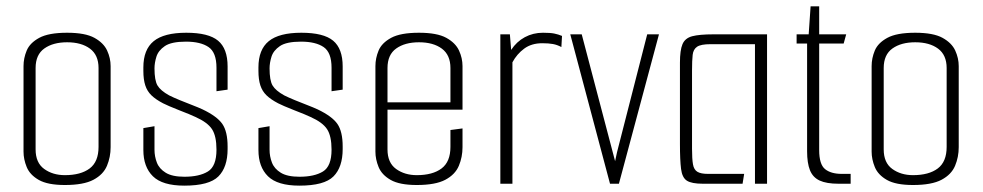

<svg xmlns="http://www.w3.org/2000/svg" viewBox="-20 -578 3091 604"><path d="M184 4Q130 4 102 -12Q74 -28 64 -52.5Q54 -77 54 -101V-370Q54 -395 64 -419Q74 -443 103.5 -459Q133 -475 191 -475Q248 -475 277 -459Q306 -443 317 -419Q328 -395 328 -370V-115Q328 -84 316.5 -56.5Q305 -29 274 -12.5Q243 4 184 4ZM184 -27Q234 -27 262 -48Q290 -69 290 -116V-364Q290 -405 263 -425Q236 -445 191 -445Q147 -445 119.5 -425.5Q92 -406 92 -364V-108Q92 -66 119 -46.5Q146 -27 184 -27Z M560 6Q491 6 461 -23.5Q431 -53 431 -106V-175L466 -181V-107Q466 -86 473.5 -66.5Q481 -47 501.5 -34.5Q522 -22 560 -22Q607 -22 634 -38.5Q661 -55 661 -107Q661 -150 647 -171.5Q633 -193 595 -210Q589 -213 574.5 -219Q560 -225 543 -231.5Q526 -238 512.5 -244Q499 -250 493 -253Q470 -265 456.5 -278Q443 -291 437 -309.5Q431 -328 431 -355V-366Q431 -422 463.5 -448.5Q496 -475 566 -475Q636 -475 666 -450Q696 -425 696 -369V-296L661 -291V-365Q661 -413 636 -430Q611 -447 565 -447Q519 -447 498.5 -433Q478 -419 472 -399.5Q466 -380 466 -363Q466 -325 475.5 -309Q485 -293 512 -278Q526 -271 545.5 -263Q565 -255 584.5 -247.5Q604 -240 617 -234Q663 -212 679.5 -188Q696 -164 696 -117V-109Q696 -52 667 -23Q638 6 560 6Z M922 6Q853 6 823 -23.5Q793 -53 793 -106V-175L828 -181V-107Q828 -86 835.5 -66.5Q843 -47 863.5 -34.5Q884 -22 922 -22Q969 -22 996 -38.5Q1023 -55 1023 -107Q1023 -150 1009 -171.5Q995 -193 957 -210Q951 -213 936.5 -219Q922 -225 905 -231.5Q888 -238 874.5 -244Q861 -250 855 -253Q832 -265 818.5 -278Q805 -291 799 -309.5Q793 -328 793 -355V-366Q793 -422 825.5 -448.5Q858 -475 928 -475Q998 -475 1028 -450Q1058 -425 1058 -369V-296L1023 -291V-365Q1023 -413 998 -430Q973 -447 927 -447Q881 -447 860.5 -433Q840 -419 834 -399.5Q828 -380 828 -363Q828 -325 837.5 -309Q847 -293 874 -278Q888 -271 907.5 -263Q927 -255 946.5 -247.5Q966 -240 979 -234Q1025 -212 1041.5 -188Q1058 -164 1058 -117V-109Q1058 -52 1029 -23Q1000 6 922 6Z M1291 4Q1237 4 1209 -12Q1181 -28 1171 -52.5Q1161 -77 1161 -101V-370Q1161 -395 1171 -419Q1181 -443 1210.5 -459Q1240 -475 1298 -475Q1355 -475 1384 -459Q1413 -443 1424 -419Q1435 -395 1435 -370V-252L1397 -250V-364Q1397 -405 1370 -425Q1343 -445 1298 -445Q1254 -445 1226.5 -425.5Q1199 -406 1199 -364V-108Q1199 -66 1226 -46.5Q1253 -27 1291 -27Q1341 -27 1369 -48Q1397 -69 1397 -116V-169L1435 -174V-115Q1435 -84 1423.5 -56.5Q1412 -29 1381 -12.5Q1350 4 1291 4ZM1169 -233V-256H1435V-233Z M1554 0V-470H1584L1588 -421Q1605 -447 1631 -461Q1657 -475 1688 -475Q1711 -475 1723.5 -472.5Q1736 -470 1748 -465L1746 -430Q1733 -437 1719.5 -439.5Q1706 -442 1686 -442Q1652 -442 1629 -425Q1606 -408 1592 -382V0Z M1899 0 1774 -470H1810L1915 -71L1921 -99L2016 -470H2053L1927 0Z M2191 0Q2156 0 2141 -9.5Q2126 -19 2122.5 -46.5Q2119 -74 2119 -126V-381Q2119 -420 2127 -439Q2135 -458 2157.5 -464Q2180 -470 2225 -470H2393V0H2355V-439H2215Q2185 -439 2173 -431Q2161 -423 2159 -405.5Q2157 -388 2157 -356V-110Q2157 -78 2160 -61Q2163 -44 2174 -37.5Q2185 -31 2207 -31H2321L2316 0Z M2618 0Q2580 0 2558.5 -10Q2537 -20 2528 -42.5Q2519 -65 2519 -102V-441H2486V-470H2524L2530 -558H2557V-470H2642L2634 -441H2557V-106Q2557 -61 2575.5 -46Q2594 -31 2628 -31H2656V0Z M2852 4Q2798 4 2770 -12Q2742 -28 2732 -52.5Q2722 -77 2722 -101V-370Q2722 -395 2732 -419Q2742 -443 2771.5 -459Q2801 -475 2859 -475Q2916 -475 2945 -459Q2974 -443 2985 -419Q2996 -395 2996 -370V-115Q2996 -84 2984.5 -56.5Q2973 -29 2942 -12.5Q2911 4 2852 4ZM2852 -27Q2902 -27 2930 -48Q2958 -69 2958 -116V-364Q2958 -405 2931 -425Q2904 -445 2859 -445Q2815 -445 2787.5 -425.5Q2760 -406 2760 -364V-108Q2760 -66 2787 -46.5Q2814 -27 2852 -27Z"/></svg>

Font: Smooch Sans Thin Light
Style: Regular
Weight: 300
Version: Version 1.010